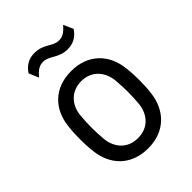

<svg xmlns="http://www.w3.org/2000/svg" viewBox="-203 -800 916 916"><g transform="rotate(-45 255.0 -342.0)"><path d="M255 11C371 11 438 -65 450 -164C454 -195 455 -222 455 -249C455 -276 454 -304 450 -335C439 -435 371 -510 255 -510C138 -510 71 -435 60 -335C56 -304 55 -275 55 -248C55 -222 56 -195 60 -164C71 -65 138 11 255 11ZM255 -58C183 -58 143 -109 137 -170C132 -223 132 -274 137 -329C142 -389 183 -442 255 -442C327 -442 367 -389 373 -329C378 -273 378 -223 373 -170C367 -109 327 -58 255 -58ZM104 -646 125 -596C148 -624 166 -636 192 -636C235 -636 255 -595 318 -595C353 -595 383 -609 406 -644L384 -693C361 -666 343 -654 318 -654C275 -654 255 -695 192 -695C157 -695 127 -681 104 -646Z"/></g></svg>

Font: Finlandica
Style: Regular
Weight: 400
Designer: Niklas Ekholm, Juho Hiilivirta, Jaakko Suomalainen
Foundry: Helsinki Type Studio
Version: Version 2.000;Glyphs 3.2 (3202)